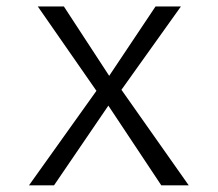

<svg xmlns="http://www.w3.org/2000/svg" viewBox="-20 -558 655 578"><path d="M142.6 0H67.2L270.3 -284.6L93.8 -538.5H172.3L308.7 -329.7L448.2 -538.5H524.6L345.6 -287.7L548.2 0H465.6L306.2 -240Z"/></svg>

Font: Fira Code Light
Style: Regular
Weight: 300
Monospace: yes
Designer: Carrois Corporate, Edenspiekermann AG, Nikita Prokopov
Foundry: Carrois Corporate, Edenspiekermann AG, Nikita Prokopov
Version: Version 6.000; ttfautohint (v1.8.2) -l 8 -r 50 -G 200 -x 14 